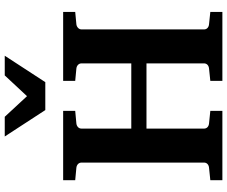

<svg xmlns="http://www.w3.org/2000/svg" viewBox="-94 -863 957 809"><g transform="rotate(-90 384.5 -458.5)"><path d="M738.8 0H448.2V-50.8L500 -56.2Q509.8 -57.1 515.9 -62.7Q522 -68.4 522 -78.1V-319.8H247.1V-78.1Q247.1 -68.4 253.2 -62.7Q259.3 -57.1 269 -56.2L321.8 -50.8V0H29.8V-50.8L82 -56.2Q91.8 -57.1 97.9 -62.7Q104 -68.4 104 -78.1V-592.8Q104 -602.5 97.7 -608.4Q91.3 -614.3 82 -615.2L29.8 -620.1V-670.9H321.8V-620.1L269 -615.2Q259.8 -614.3 253.4 -608.4Q247.1 -602.5 247.1 -592.8V-383.8H522V-592.8Q522 -602.5 515.6 -608.4Q509.3 -614.3 500 -615.2L448.2 -620.1V-670.9H738.8V-620.1L687 -615.2Q678.2 -614.3 671.6 -608.2Q665 -602.1 665 -592.8V-78.1Q665 -68.4 671.1 -62.7Q677.2 -57.1 687 -56.2L738.8 -50.8ZM554.2 -917 442.9 -746.1H325.2L213.9 -917H296.9L383.8 -823.2L471.2 -917Z"/></g></svg>

Font: Veleka
Style: Bold
Weight: 700
Designer: Stefan Peev, Context Ltd, 2016; SIL International, 1997-2014.
Foundry: Stefan Peev, Context Ltd, 2016
Version: Version 1.000